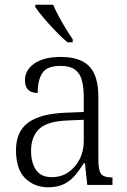

<svg xmlns="http://www.w3.org/2000/svg" viewBox="-20 -786 541 816"><path d="M185 10Q126 10 87 -28.5Q48 -67 48 -148Q48 -227 100 -265Q152 -303 259 -307L336 -310V-372Q336 -413 328.5 -443Q321 -473 299.5 -489.5Q278 -506 237 -506Q179 -506 159.5 -475Q140 -444 140 -391Q86 -391 86 -445Q86 -488 126 -516Q166 -544 239 -544Q321 -544 359.5 -504Q398 -464 398 -375V-111Q398 -62 409.5 -47Q421 -32 454 -32H458V0H351L341 -92H336Q320 -66 300.5 -42.5Q281 -19 253.5 -4.5Q226 10 185 10ZM200 -33Q240 -33 270.5 -54Q301 -75 318.5 -109.5Q336 -144 336 -185V-277L269 -274Q181 -271 146.5 -238Q112 -205 112 -145Q112 -95 133 -64Q154 -33 200 -33ZM267 -606Q245 -624 217.5 -652.5Q190 -681 165.5 -710Q141 -739 130 -756V-766H206Q215 -744 229.5 -717Q244 -690 260 -664Q276 -638 289 -619V-606Z"/></svg>

Font: Noto Serif Hebrew SemiCondensed Light
Style: Regular
Weight: 300
Width: 4
Designer: Monotype Design Team
Foundry: Monotype Imaging Inc.
Version: Version 2.004; ttfautohint (v1.8.4.7-5d5b)